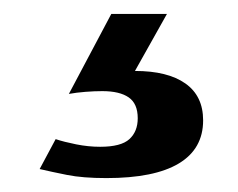

<svg xmlns="http://www.w3.org/2000/svg" viewBox="-20 -48 342 276"><path d="M60 152Q72 156 89.5 159.5Q107 163 124 163Q154 163 166 152Q178 141 178 122Q178 101 165 92Q152 83 127 83Q116 83 103 84Q90 85 79 87L140 -28H220L174 54Q221 54 246.5 72Q272 90 272 125Q272 166 237 187Q202 208 133 208Q99 208 76.5 203.5Q54 199 37 195Z"/></svg>

Font: Moderustic SemiBold
Style: Regular
Weight: 600
Designer: Tural Alisoy
Foundry: TAFT Foundry
Version: Version 2.120